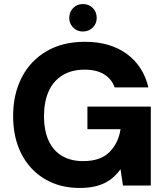

<svg xmlns="http://www.w3.org/2000/svg" viewBox="-20 -919 823 951"><path d="M375 12Q276 12 201.5 -32.5Q127 -77 86 -157Q45 -237 45 -344Q45 -452 87.5 -535Q130 -618 210 -665Q290 -712 400 -712Q526 -712 608 -652Q690 -592 715 -486H548Q533 -528 495.5 -551Q458 -574 399 -574Q334 -574 288.5 -545.5Q243 -517 220.5 -465.5Q198 -414 198 -344Q198 -272 221 -222Q244 -172 287.5 -146.5Q331 -121 392 -121Q478 -121 522.5 -166Q567 -211 577 -279H413V-391H727V0H589L577 -81Q556 -51 527.5 -30Q499 -9 461.5 1.5Q424 12 375 12ZM390 -763Q362 -763 342.5 -782.5Q323 -802 323 -830Q323 -860 342.5 -879.5Q362 -899 390 -899Q420 -899 439.5 -879.5Q459 -860 459 -830Q459 -802 439.5 -782.5Q420 -763 390 -763Z"/></svg>

Font: DM Sans 16pt Black
Style: Regular
Weight: 900
Version: Version 4.004;gftools[0.9.30]